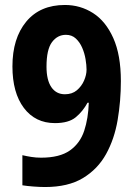

<svg xmlns="http://www.w3.org/2000/svg" viewBox="-20 -793 541 772"><path d="M161 -41Q141 -41 114.5 -43Q88 -45 70 -48V-169Q87 -165 106 -162Q125 -159 145 -159Q220 -159 261 -188Q302 -217 318.5 -267Q335 -317 337 -380H332Q313 -345 284.5 -321.5Q256 -298 201 -298Q122 -298 76 -359Q30 -420 30 -526Q30 -639 85.5 -706Q141 -773 241 -773Q303 -773 354 -740.5Q405 -708 435.5 -640Q466 -572 466 -467Q466 -387 453 -310.5Q440 -234 406.5 -173.5Q373 -113 313.5 -77Q254 -41 161 -41ZM241 -414Q270 -414 289 -430Q308 -446 318 -469Q328 -492 328 -513Q328 -531 324 -555Q320 -579 310.5 -601Q301 -623 285 -638Q269 -653 245 -653Q211 -653 189 -623.5Q167 -594 167 -525Q167 -471 186.5 -442.5Q206 -414 241 -414Z"/></svg>

Font: Noto Sans Tamil UI Condensed
Style: Bold
Weight: 700
Width: 3
Designer: Jelle Bosma - Monotype Design Team
Foundry: Monotype Imaging Inc.
Version: Version 2.004; ttfautohint (v1.8.4.7-5d5b)